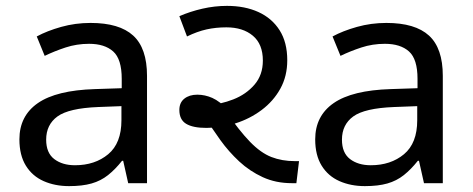

<svg xmlns="http://www.w3.org/2000/svg" viewBox="-20 -623 1607 653"><path d="M288 -545Q386 -545 433 -502Q480 -459 480 -365V0H416L399 -76H395Q372 -47 347.5 -27.5Q323 -8 291.5 1Q260 10 215 10Q167 10 128.5 -7Q90 -24 68 -59.5Q46 -95 46 -149Q46 -229 109 -272.5Q172 -316 303 -320L394 -323V-355Q394 -422 365 -448Q336 -474 283 -474Q241 -474 203 -461.5Q165 -449 132 -433L105 -499Q140 -518 188 -531.5Q236 -545 288 -545ZM314 -259Q214 -255 175.5 -227Q137 -199 137 -148Q137 -103 164.5 -82Q192 -61 235 -61Q303 -61 348 -98.5Q393 -136 393 -214V-262Z M973 0Q918 0 873.5 -20.5Q829 -41 793.5 -74Q758 -107 729.5 -146.5Q701 -186 677 -225L685 -265Q730 -268 773.5 -285Q817 -302 845.5 -335Q874 -368 874 -417Q874 -473 840 -501.5Q806 -530 750 -530Q714 -530 682.5 -523Q651 -516 616 -499L590 -568Q627 -584 668.5 -593.5Q710 -603 752 -603Q813 -603 859 -582Q905 -561 931 -520Q957 -479 957 -418Q957 -364 933.5 -321.5Q910 -279 870 -249Q830 -219 781 -203.5Q732 -188 682 -188Q636 -188 613 -202Q590 -216 590 -249Q590 -274 607 -287.5Q624 -301 651 -301Q677 -301 702 -290Q727 -279 760 -246H747Q794 -178 830.5 -140.5Q867 -103 903 -89Q939 -75 983 -75H997L988 0Z M1294 -545Q1392 -545 1439 -502Q1486 -459 1486 -365V0H1422L1405 -76H1401Q1378 -47 1353.5 -27.5Q1329 -8 1297.5 1Q1266 10 1221 10Q1173 10 1134.5 -7Q1096 -24 1074 -59.5Q1052 -95 1052 -149Q1052 -229 1115 -272.5Q1178 -316 1309 -320L1400 -323V-355Q1400 -422 1371 -448Q1342 -474 1289 -474Q1247 -474 1209 -461.5Q1171 -449 1138 -433L1111 -499Q1146 -518 1194 -531.5Q1242 -545 1294 -545ZM1320 -259Q1220 -255 1181.5 -227Q1143 -199 1143 -148Q1143 -103 1170.5 -82Q1198 -61 1241 -61Q1309 -61 1354 -98.5Q1399 -136 1399 -214V-262Z"/></svg>

Font: guzrati115
Style: Regular
Weight: 400
Designer: Jelle Bosma - Monotype Design Team, Universal Thirst
Foundry: Monotype Imaging Inc.
Version: Version 2.102